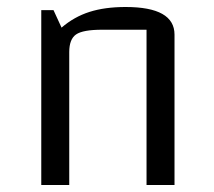

<svg xmlns="http://www.w3.org/2000/svg" viewBox="-20 -529 612 549"><path d="M98 -500H133L156 -450Q192 -481 236 -495Q280 -509 339 -509Q479 -509 479 -430V0H399V-444H272Q217 -444 197.5 -430.5Q178 -417 178 -380V0H98Z"/></svg>

Font: Changa Light
Style: Regular
Weight: 300
Designer: Eduardo Rodriguez Tunni
Foundry: Eduardo Rodriguez Tunni
Version: Version 2.002; ttfautohint (v1.5) -l 8 -r 50 -G 110 -x 14 -H